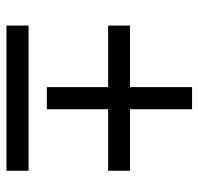

<svg xmlns="http://www.w3.org/2000/svg" viewBox="-30 -584 614 594"><g transform="rotate(90 277.0 -287.0)"><path d="M249.5 -314.5H59.1V-382.3H249.5V-574.2H317.9V-382.3H508.3V-314.5H317.9V-125H249.5ZM59.1 -68.4H508.3V0H59.1Z"/></g></svg>

Font: Viking Open Sans
Style: Italic
Weight: 400
Italic angle: -12°
Foundry: Ascender Corporation
Version: Version 2.000